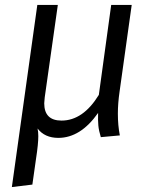

<svg xmlns="http://www.w3.org/2000/svg" viewBox="-20 -546 619 777"><path d="M457 -86Q457 -38 465 2L388 9Q380 -17 378 -38Q376 -59 377 -89Q306 12 216 12Q161 12 132 -26Q135 -13 135 5Q135 37 126 95L111 201L28 211L131 -526H214L161 -152Q159 -134 159 -128Q159 -58 229 -58Q316 -58 380 -162L430 -526H513L464 -176Q457 -128 457 -86Z"/></svg>

Font: FiraGO Book
Style: Italic
Weight: 350
Italic angle: -8°
Designer: bBox Type GmbH
Foundry: bBox Type GmbH
Version: Version 1.001